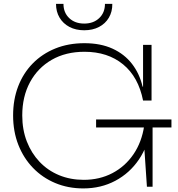

<svg xmlns="http://www.w3.org/2000/svg" viewBox="-20 -990 944 1018"><path d="M421.5 9Q341 9 273 -19.5Q205 -48 155 -99.8Q105 -151.5 77.2 -222.2Q49.5 -293 49.5 -378Q49.5 -462.5 76.5 -532.5Q103.5 -602.5 153.5 -653.5Q203.5 -704.5 273 -732.8Q342.5 -761 427.5 -761Q513.5 -761 576.8 -732Q640 -703 680 -651.2Q720 -599.5 736 -530.5H751.5L738.5 -457Q714 -582 632.5 -648.8Q551 -715.5 428 -715.5Q328.5 -715.5 254.2 -672.8Q180 -630 139 -554Q98 -478 98 -378Q98 -302.5 122.2 -240Q146.5 -177.5 190 -131.8Q233.5 -86 293.2 -61.2Q353 -36.5 424 -36.5Q508 -36.5 575.8 -72Q643.5 -107.5 687.5 -171.8Q731.5 -236 744.5 -323L779.5 -313.5Q765.5 -216.5 716.5 -144.2Q667.5 -72 591.5 -31.5Q515.5 9 421.5 9ZM759 0 743 -237V-353.5H789V0ZM489.5 -314V-356.5H889V-314ZM738.5 -457V-752H783.5V-457ZM575.5 -969.5Q576 -928 557.2 -896.2Q538.5 -864.5 504.8 -847Q471 -829.5 426.5 -829.5Q382 -829.5 348.2 -847.2Q314.5 -865 295.8 -896.5Q277 -928 277 -969.5H316.5Q316.5 -923 347 -894Q377.5 -865 426.5 -865Q475.5 -865 506 -894Q536.5 -923 536.5 -969.5Z"/></svg>

Font: Hepta Slab Light
Style: Regular
Weight: 300
Designer: Michael LaGattuta
Foundry: Michael LaGattuta
Version: Version 1.102